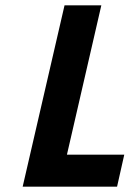

<svg xmlns="http://www.w3.org/2000/svg" viewBox="-20 -700 486 720"><path d="M419 0H65L222 -680H360L231 -120H446Z"/></svg>

Font: Titillium Web
Style: Bold Italic
Weight: 700
Italic angle: -13°
Version: Version 1.001;PS 57.000;hotconv 1.0.70;makeotf.lib2.5.55311